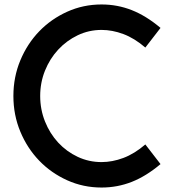

<svg xmlns="http://www.w3.org/2000/svg" viewBox="-20 -830 779 860"><path d="M699 -95Q635 -41 570.5 -15.5Q506 10 435 10Q353 10 281 -22.5Q209 -55 155.5 -110.5Q102 -166 71 -240.5Q40 -315 40 -400Q40 -485 71 -559.5Q102 -634 155.5 -689.5Q209 -745 281 -777.5Q353 -810 435 -810Q506 -810 570.5 -784.5Q635 -759 699 -705L631 -617Q582 -659 532.5 -677.5Q483 -696 435 -696Q378 -696 328 -672Q278 -648 240.5 -607.5Q203 -567 181.5 -513.5Q160 -460 160 -400Q160 -340 181.5 -286Q203 -232 240.5 -191.5Q278 -151 328 -127.5Q378 -104 435 -104Q483 -104 532.5 -122.5Q582 -141 631 -183Z"/></svg>

Font: Gauge Heavy
Style: Heavy
Weight: 900
Designer: Daniel Pimley
Foundry: Daniel Pimley
Version: Version 2.0